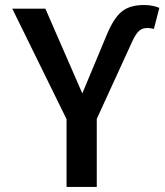

<svg xmlns="http://www.w3.org/2000/svg" viewBox="-20 -742 655 762"><path d="M590.8 -627.2Q584.6 -628.7 578.5 -629.7Q572.3 -630.8 563.6 -630.8Q544.6 -630.8 531.5 -619Q518.5 -607.2 504.6 -576.9L364.1 -270.3V0H244.1V-269.2L28.7 -707.7H160L306.7 -371.3L403.6 -603.6Q431.3 -670.3 463.3 -696.2Q495.4 -722.1 551.3 -722.1Q569.7 -722.1 584.9 -719Q600 -715.9 612.3 -710.8Z"/></svg>

Font: Fira Code Medium
Style: Regular
Weight: 500
Designer: Carrois Corporate, Edenspiekermann AG, Nikita Prokopov
Foundry: Carrois Corporate, Edenspiekermann AG, Nikita Prokopov
Version: Version 6.002